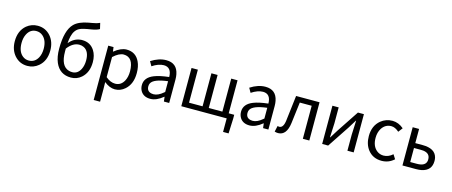

<svg xmlns="http://www.w3.org/2000/svg" viewBox="-56 -1610 6195 2633"><g transform="rotate(15 3041.5 -293.5)"><path d="M302.7 12.7Q193.4 12.7 121.1 -68.4Q50.8 -148.4 50.8 -271.5Q50.8 -419.9 146.5 -501Q214.8 -556.6 302.7 -556.6Q413.1 -556.6 485.4 -474.6Q554.7 -394.5 554.7 -271.5Q554.7 -124 459 -43.9Q391.6 12.7 302.7 12.7ZM302.7 -63.5Q388.7 -63.5 432.6 -144.5Q460.9 -198.2 460.9 -271.5Q460.9 -391.6 392.6 -449.2Q353.5 -481.4 302.7 -481.4Q217.8 -481.4 174.8 -399.4Q146.5 -345.7 146.5 -271.5Q146.5 -147.5 216.8 -92.8Q253.9 -63.5 302.7 -63.5Z M920.9 -63.5Q997.1 -63.5 1037.1 -141.6Q1064.5 -195.3 1064.5 -268.6Q1064.5 -398.4 984.4 -438.5Q955.1 -453.1 918.9 -453.1Q828.1 -452.1 752.9 -353.5V-311.5Q752.9 -105.5 872.1 -70.3Q895.5 -63.5 920.9 -63.5ZM1117.2 -816.4 1136.7 -733.4Q1098.6 -710 1024.4 -698.2Q902.3 -679.7 860.4 -658.2Q793.9 -624 771.5 -531.2Q760.7 -489.3 756.8 -430.7Q826.2 -517.6 928.7 -524.4Q935.5 -524.4 941.4 -524.4Q1057.6 -524.4 1117.2 -430.7Q1159.2 -364.3 1159.2 -268.6Q1159.2 -123 1069.3 -43Q1005.9 12.7 921.9 12.7Q762.7 12.7 699.2 -133.8Q665 -213.9 665 -329.1Q665 -590.8 763.7 -689.5Q826.2 -752.9 964.8 -778.3Q983.4 -782.2 1005.9 -785.2Q1070.3 -794.9 1114.3 -815.4Q1116.2 -816.4 1117.2 -816.4Z M1304.7 228.5V-543H1379.9L1387.7 -481.4H1390.6Q1482.4 -555.7 1563.5 -556.6Q1694.3 -556.6 1749 -439.5Q1780.3 -374 1780.3 -280.3Q1780.3 -125 1687.5 -43Q1625 12.7 1543.9 12.7Q1469.7 11.7 1393.6 -49.8L1395.5 44.9V228.5ZM1529.3 -63.5Q1612.3 -63.5 1655.3 -144.5Q1684.6 -200.2 1684.6 -279.3Q1682.6 -479.5 1542 -480.5Q1475.6 -479.5 1395.5 -405.3V-120.1Q1461.9 -63.5 1529.3 -63.5Z M2048.8 12.7Q1955.1 12.7 1913.1 -53.7Q1889.6 -91.8 1889.6 -140.6Q1889.6 -249 2015.6 -298.8Q2091.8 -329.1 2223.6 -343.8Q2221.7 -480.5 2112.3 -481.4Q2035.2 -480.5 1949.2 -422.9L1913.1 -486.3Q2022.5 -556.6 2127 -556.6Q2279.3 -556.6 2308.6 -406.2Q2315.4 -373 2315.4 -334V0H2240.2L2232.4 -65.4H2229.5Q2134.8 12.7 2048.8 12.7ZM2075.2 -59.6Q2139.6 -59.6 2212.9 -123Q2218.8 -127.9 2223.6 -131.8V-284.2Q2024.4 -259.8 1989.3 -190.4Q1979.5 -170.9 1979.5 -147.5Q1979.5 -76.2 2046.9 -62.5Q2060.5 -59.6 2075.2 -59.6Z M3140.6 -74.2H3218.8V-16.6L3210 192.4H3131.8V0H2487.3V-543H2577.1V-74.2H2769.5V-543H2857.4V-74.2H3050.8V-543H3140.6Z M3457 12.7Q3363.3 12.7 3321.3 -53.7Q3297.9 -91.8 3297.9 -140.6Q3297.9 -249 3423.8 -298.8Q3500 -329.1 3631.8 -343.8Q3629.9 -480.5 3520.5 -481.4Q3443.4 -480.5 3357.4 -422.9L3321.3 -486.3Q3430.7 -556.6 3535.2 -556.6Q3687.5 -556.6 3716.8 -406.2Q3723.6 -373 3723.6 -334V0H3648.4L3640.6 -65.4H3637.7Q3543 12.7 3457 12.7ZM3483.4 -59.6Q3547.9 -59.6 3621.1 -123Q3627 -127.9 3631.8 -131.8V-284.2Q3432.6 -259.8 3397.5 -190.4Q3387.7 -170.9 3387.7 -147.5Q3387.7 -76.2 3455.1 -62.5Q3468.8 -59.6 3483.4 -59.6Z M3864.3 12.7Q3838.9 12.7 3814.5 4.9L3833 -79.1Q3847.7 -75.2 3856.4 -75.2Q3917 -75.2 3929.7 -189.5Q3929.7 -190.4 3929.7 -191.4Q3947.3 -334 3971.7 -543H4304.7V0H4212.9V-468.8H4043.9Q4018.6 -255.9 4006.8 -168Q3983.4 11.7 3864.3 12.7Z M4487.3 0V-543H4576.2V-316.4Q4576.2 -310.5 4567.4 -127Q4567.4 -121.1 4567.4 -116.2H4571.3Q4614.3 -182.6 4643.6 -232.4L4849.6 -543H4934.6V0H4845.7V-226.6Q4845.7 -268.6 4854.5 -427.7H4850.6Q4798.8 -344.7 4778.3 -310.5L4572.3 0Z M5332 12.7Q5208 12.7 5136.7 -78.1Q5077.1 -155.3 5077.1 -271.5Q5077.1 -418 5174.8 -499Q5246.1 -556.6 5339.8 -556.6Q5425.8 -555.7 5498 -493.2L5451.2 -431.6Q5395.5 -481.4 5342.8 -481.4Q5256.8 -481.4 5208 -405.3Q5172.9 -348.6 5172.9 -271.5Q5172.9 -152.3 5245.1 -95.7Q5286.1 -63.5 5340.8 -63.5Q5410.2 -64.5 5468.8 -117.2L5507.8 -55.7Q5432.6 12.7 5332 12.7Z M5627 0V-543H5717.8V-341.8H5821.3Q5999 -341.8 6030.3 -222.7Q6036.1 -199.2 6036.1 -172.9Q6036.1 -36.1 5896.5 -6.8Q5861.3 0 5821.3 0ZM5717.8 -73.2H5811.5Q5934.6 -73.2 5946.3 -153.3Q5947.3 -163.1 5947.3 -172.9Q5947.3 -257.8 5851.6 -270.5Q5833 -272.5 5811.5 -272.5H5717.8Z"/></g></svg>

Font: Taipei Sans TC Beta
Style: Regular
Weight: 400
Designer: JT Foundry
Foundry: JT Foundry
Version: Version 1.000